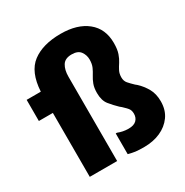

<svg xmlns="http://www.w3.org/2000/svg" viewBox="-177 -916 1032 1069"><g transform="rotate(-30 339.5 -381.5)"><path d="M10 -411V-547H101Q108 -670 175 -720.5Q242 -771 357 -771Q464 -771 526.5 -720.5Q589 -670 589 -579Q589 -538 580 -512Q571 -486 559 -468Q547 -450 538 -432.5Q529 -415 529 -391Q529 -368 542 -353Q555 -338 575 -319L586 -310Q614 -284 633.5 -249.5Q653 -215 653 -167Q653 -111 625 -72Q597 -33 550.5 -12.5Q504 8 446 8Q410 8 391 5.5Q372 3 346 -4V-137H354Q369 -131 386 -127.5Q403 -124 422 -124Q456 -124 472.5 -140Q489 -156 489 -182Q489 -205 477 -218.5Q465 -232 449 -247L438 -256Q413 -280 390.5 -307.5Q368 -335 368 -384Q368 -417 376.5 -439.5Q385 -462 396.5 -480Q408 -498 417 -518Q426 -538 426 -567Q426 -595 409.5 -618Q393 -641 353 -641Q310 -641 293 -613.5Q276 -586 276 -542V0H100V-411Z"/></g></svg>

Font: Kufam
Style: Bold
Weight: 700
Designer: Wael Morcos, Artur Schmal
Foundry: Original Type
Version: Version 1.300; ttfautohint (v1.8.3)